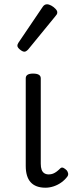

<svg xmlns="http://www.w3.org/2000/svg" viewBox="-20 -858 343 895"><path d="M192 17Q169 17 151.5 10.5Q134 4 122.5 -9Q111 -22 105.5 -41Q100 -60 100 -84V-493Q100 -504 108.5 -509.5Q117 -515 134 -515Q152 -515 161 -509.5Q170 -504 170 -493V-95Q170 -78 174 -67Q178 -56 186.5 -50.5Q195 -45 207 -45Q218 -45 227 -48.5Q236 -52 244.5 -58.5Q253 -65 262 -74Q268 -79 275.5 -75.5Q283 -72 291 -64Q296 -58 297.5 -50Q299 -42 294 -35Q283 -20 266.5 -8Q250 4 230.5 10.5Q211 17 192 17ZM94 -617Q85 -617 73 -627Q61 -637 61 -645Q61 -648 62 -651Q63 -654 66 -659L179 -826Q183 -832 188 -835Q193 -838 199 -838Q208 -838 219 -832Q230 -826 238.5 -817Q247 -808 247 -801Q247 -795 245 -791.5Q243 -788 237 -781L111 -627Q101 -617 94 -617Z"/></svg>

Font: Playwrite BE WAL Light
Style: Regular
Weight: 300
Version: Version 1.002